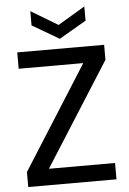

<svg xmlns="http://www.w3.org/2000/svg" viewBox="-60 -951 671 995"><g transform="rotate(-5 275.5 -453.5)"><path d="M46 0V-78L386 -615H50V-700H502V-622L161 -85H505V0ZM276 -751 136 -833V-907L276 -823L417 -907V-833Z"/></g></svg>

Font: DM Sans 16pt Medium
Style: Regular
Weight: 500
Version: Version 4.004;gftools[0.9.30]